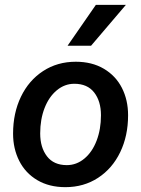

<svg xmlns="http://www.w3.org/2000/svg" viewBox="-20 -764 583 793"><path d="M259 -575 376 -744H500L356 -575ZM34 -212Q34 -297 66.5 -364.5Q99 -432 158 -470.5Q217 -509 293 -509Q360 -509 409 -480Q458 -451 483.5 -401Q509 -351 509 -288Q509 -203 476.5 -135.5Q444 -68 385 -29.5Q326 9 250 9Q183 9 134 -20Q85 -49 59.5 -99.5Q34 -150 34 -212ZM397 -288Q397 -346 369 -382Q341 -418 287 -418Q247 -418 214.5 -391Q182 -364 164 -317.5Q146 -271 146 -213Q146 -155 174 -118.5Q202 -82 256 -82Q296 -82 328.5 -109Q361 -136 379 -183Q397 -230 397 -288Z"/></svg>

Font: CBA Beacon Sans Bold
Style: Italic
Weight: 700
Italic angle: -13°
Designer: Wei Huang
Foundry: Wei Huang
Version: Version 1.002